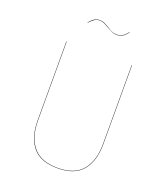

<svg xmlns="http://www.w3.org/2000/svg" viewBox="-155 -966 944 1083"><g transform="rotate(20 317.0 -424.5)"><path d="M514 -206Q514 -107 467 -49Q420 9 317 9Q213 9 166.5 -49Q120 -107 120 -206V-680H122V-206Q122 -108 168.5 -50.5Q215 7 317 7Q419 7 465.5 -50.5Q512 -108 512 -206V-680H514ZM312 -835Q295 -845 283 -850.5Q271 -856 259 -856Q241 -856 228 -848Q215 -840 197 -821L195 -822Q213 -842 226.5 -850Q240 -858 259 -858Q272 -858 283 -853Q294 -848 313 -837Q331 -825 344 -819.5Q357 -814 372 -814Q392 -814 406.5 -822.5Q421 -831 436 -851L438 -850Q422 -829 407.5 -820.5Q393 -812 372 -812Q358 -812 345.5 -817.5Q333 -823 312 -835Z"/></g></svg>

Font: FiraGO Two
Style: Regular
Weight: 100
Designer: bBox Type
Foundry: bBox Type GmbH
Version: Version 1.001